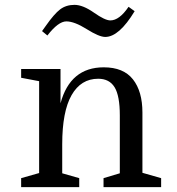

<svg xmlns="http://www.w3.org/2000/svg" viewBox="-20 -770 728 790"><path d="M67 -486H229V-345Q269 -493 407 -493Q488 -493 527 -443.5Q566 -394 566 -307V-59L643 -37V0H406V-37L473 -57V-295Q473 -376 451.5 -411Q430 -446 384 -446Q313 -446 274.5 -378.5Q236 -311 236 -176V-57L306 -37V0H67V-37L141 -58V-436L67 -450ZM434 -686Q471 -686 509 -742L534 -724Q470 -618 413 -618Q388 -618 337 -650Q286 -682 253 -682Q220 -682 175 -624L153 -642L168 -663Q203 -713 227.5 -731.5Q252 -750 286.5 -750Q321 -750 366.5 -718Q412 -686 434 -686Z"/></svg>

Font: Ledger
Style: Regular
Weight: 400
Designer: Denis Masharov
Foundry: Denis Masharov
Version: 1.001